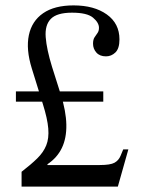

<svg xmlns="http://www.w3.org/2000/svg" viewBox="-20 -692 532 712"><path d="M60 0V-55Q95 -82 118 -104.5Q141 -127 151.5 -153Q162 -179 159 -215.5Q156 -252 139 -306L98 -438Q76 -509 87 -561.5Q98 -614 140 -643Q182 -672 253 -672Q329 -672 376 -638.5Q423 -605 423 -546Q423 -512 408 -497.5Q393 -483 373 -483Q350 -483 337.5 -497Q325 -511 325 -530Q325 -545 330.5 -553.5Q336 -562 341.5 -569.5Q347 -577 347 -589Q347 -608 325 -626.5Q303 -645 247 -645Q191 -645 168.5 -622Q146 -599 149.5 -554Q153 -509 173 -444L205 -343Q225 -280 226 -230Q227 -180 209.5 -143.5Q192 -107 156 -83V-80H350Q389 -80 404.5 -88.5Q420 -97 427 -114L437 -138H456L417 0ZM39 -315V-353H363V-315Z"/></svg>

Font: Frank Ruhl Libre Light
Style: Regular
Weight: 300
Designer: Yanek Iontef
Foundry: Fontef
Version: Version 6.003;gftools[0.9.30]